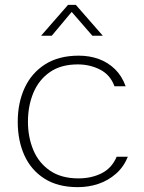

<svg xmlns="http://www.w3.org/2000/svg" viewBox="-20 -763 591 790"><path d="M300 7Q218 7 163 -28Q108 -63 80.5 -123.5Q53 -184 53 -262Q53 -340 81.5 -401.5Q110 -463 166 -498.5Q222 -534 304 -534Q349 -534 387 -520Q425 -506 453.5 -478Q482 -450 497 -408H451Q434 -455 392 -476.5Q350 -498 300 -498Q231 -498 185.5 -466.5Q140 -435 117.5 -381.5Q95 -328 95 -262Q95 -199 117 -146Q139 -93 185.5 -61Q232 -29 303 -29Q356 -29 398 -50Q440 -71 460 -118H506Q489 -76 457 -48Q425 -20 385 -6.5Q345 7 300 7ZM149 -616 260 -743H292L403 -616H360L275 -714L193 -616Z"/></svg>

Font: Onest Thin
Style: Regular
Weight: 250
Designer: Dmitri Voloshin, Andrey Kudryavtsev
Foundry: Dmitri Voloshin, Andrey Kudryavtsev
Version: Version 1.000;gftools[0.9.33]